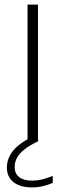

<svg xmlns="http://www.w3.org/2000/svg" viewBox="-20 -615 286 837"><path d="M100 0V-595H145.5V0ZM120.5 202Q67.5 202 38.8 179Q10 156 10 115.5Q10 89.5 21.8 65.5Q33.5 41.5 60 19.2Q86.5 -3 132.5 -24.5L147.5 0Q107 19.5 84.5 38Q62 56.5 53 75Q44 93.5 44 113Q44 142 63.8 157.2Q83.5 172.5 121 172.5Q142 172.5 162.5 167.5Q183 162.5 210 152V182.5Q188.5 191.5 166 196.8Q143.5 202 120.5 202Z"/></svg>

Font: Encode Sans SC SemiExpanded ExtraLight
Style: Regular
Weight: 250
Width: 6
Designer: Multiple Designers
Foundry: Impallari Type
Version: Version 3.002